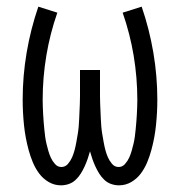

<svg xmlns="http://www.w3.org/2000/svg" viewBox="-20 -548 540 576"><path d="M163 8Q143 8 126 -2Q109 -12 97.5 -27.5Q86 -43 78.5 -61Q71 -79 66 -97.5Q61 -116 57.5 -134.5Q54 -153 52 -172.5Q50 -192 49 -211Q48 -230 48 -249Q48 -320 60 -390.5Q72 -461 95 -528L152 -510Q130 -447 119 -381Q108 -315 108 -248Q108 -237 108.5 -226Q109 -215 109.5 -204Q110 -193 111 -182Q112 -171 113 -160Q114 -149 115.5 -138Q117 -127 119.5 -116.5Q122 -106 125 -95.5Q128 -85 132.5 -75Q137 -65 145 -56Q153 -47 164 -47Q176 -47 184 -56.5Q192 -66 196.5 -76.5Q201 -87 204 -98.5Q207 -110 209 -121.5Q211 -133 213 -144.5Q215 -156 216 -167.5Q217 -179 217.5 -190.5Q218 -202 218.5 -213.5Q219 -225 219.5 -236.5Q220 -248 220 -260V-338H280V-260Q280 -248 280.5 -236.5Q281 -225 281.5 -213.5Q282 -202 282.5 -190.5Q283 -179 284 -167.5Q285 -156 287 -144.5Q289 -133 291 -121.5Q293 -110 296 -98.5Q299 -87 303.5 -76.5Q308 -66 316 -56.5Q324 -47 336 -47Q347 -47 355 -56Q363 -65 367.5 -75Q372 -85 375 -95.5Q378 -106 380.5 -116.5Q383 -127 384.5 -138Q386 -149 387 -160Q388 -171 389 -182Q390 -193 390.5 -204Q391 -215 391.5 -226Q392 -237 392 -248Q392 -315 381 -381Q370 -447 348 -510L405 -528Q428 -461 440 -390.5Q452 -320 452 -249Q452 -230 451 -211Q450 -192 448 -172.5Q446 -153 442.5 -134.5Q439 -116 434 -97.5Q429 -79 421.5 -61Q414 -43 402.5 -27.5Q391 -12 374 -2Q357 8 337 8Q325 8 313.5 4Q302 0 293 -8.5Q284 -17 277.5 -27.5Q271 -38 266 -49Q261 -60 257 -71.5Q253 -83 250 -94Q247 -83 243 -71.5Q239 -60 234 -49Q229 -38 222.5 -27.5Q216 -17 207 -8.5Q198 0 186.5 4Q175 8 163 8Z"/></svg>

Font: Iosevka Curly Slab Light
Style: Regular
Weight: 300
Monospace: yes
Designer: Belleve Invis
Foundry: Belleve Invis
Version: Version 22.1.2; ttfautohint (v1.8.4)